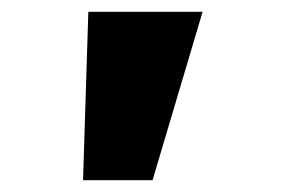

<svg xmlns="http://www.w3.org/2000/svg" viewBox="-20 -720 478 326"><path d="M121 -414 130 -700H324L239 -414Z"/></svg>

Font: Lexend Zetta ExtraBold
Style: Regular
Weight: 800
Designer: Bonnie Shaver-Troup, Thomas Jockin
Foundry: Lexend
Version: Version 1.007